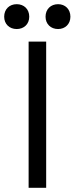

<svg xmlns="http://www.w3.org/2000/svg" viewBox="-57 -899 357 919"><path d="M80 0H164V-700H80ZM-37 -819C-37 -784 -12 -760 23 -760C58 -760 83 -784 83 -819C83 -855 58 -879 23 -879C-12 -879 -37 -855 -37 -819ZM161 -819C161 -784 186 -760 221 -760C255 -760 280 -784 280 -819C280 -855 255 -879 221 -879C186 -879 161 -855 161 -819Z"/></svg>

Font: Meta Space
Style: Regular
Weight: 400
Designer: Meta Pool / Florian Karsten
Foundry: Meta Pool / Florian Karsten
Version: Version 2.000;Glyphs 3.1.1 (3137)